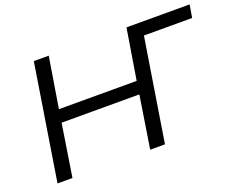

<svg xmlns="http://www.w3.org/2000/svg" viewBox="-112 -902 1353 1100"><g transform="rotate(-20 564.5 -352.5)"><path d="M67 0 179 -705H270L220 -397H694L744 -705H1129L1116 -627H822L722 0H632L682 -319H208L158 0Z"/></g></svg>

Font: Nunito Sans 10pt SemiExpanded
Style: Italic
Weight: 400
Width: 6
Italic angle: -9°
Designer: Vernon Adams
Foundry: Vernon Adams
Version: Version 3.101;gftools[0.9.27]